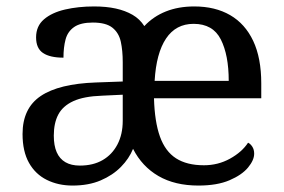

<svg xmlns="http://www.w3.org/2000/svg" viewBox="-20 -566 881 596"><path d="M205 10Q161 10 125.5 -7.5Q90 -25 70 -60.5Q50 -96 50 -150Q50 -230 106.5 -268Q163 -306 278 -310L361 -313V-373Q361 -409 355 -436.5Q349 -464 329 -480Q309 -496 268 -496Q230 -496 210 -482Q190 -468 183.5 -443.5Q177 -419 177 -387Q135 -387 113.5 -401.5Q92 -416 92 -450Q92 -485 116.5 -506Q141 -527 182 -536.5Q223 -546 272 -546Q310 -546 339.5 -539.5Q369 -533 391.5 -520Q414 -507 428 -485Q456 -515 495 -530.5Q534 -546 583 -546Q648 -546 694.5 -519Q741 -492 766 -439Q791 -386 791 -307V-261H458Q460 -188 476.5 -142Q493 -96 526.5 -74.5Q560 -53 613 -53Q657 -53 694 -73.5Q731 -94 750 -123Q757 -120 763 -111Q769 -102 769 -89Q769 -69 750 -46Q731 -23 692.5 -6.5Q654 10 596 10Q523 10 472 -19.5Q421 -49 393 -104Q381 -74 355.5 -48Q330 -22 292.5 -6Q255 10 205 10ZM228 -52Q269 -52 298.5 -69Q328 -86 344.5 -117.5Q361 -149 361 -191V-272L297 -269Q240 -267 207.5 -252Q175 -237 161 -210.5Q147 -184 147 -145Q147 -114 156 -93.5Q165 -73 183 -62.5Q201 -52 228 -52ZM690 -315Q690 -395 665.5 -443.5Q641 -492 581 -492Q526 -492 495.5 -446.5Q465 -401 460 -315Z"/></svg>

Font: Noto Serif Hebrew
Style: Regular
Weight: 400
Designer: Monotype Design Team
Foundry: Monotype Imaging Inc.
Version: Version 2.003